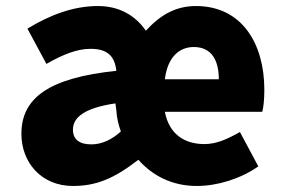

<svg xmlns="http://www.w3.org/2000/svg" viewBox="-20 -603 939 637"><path d="M222 14C297 14 357 -9 439 -73C486 -20 551 14 633 14C700 14 777 -9 837 -51L776 -165C735 -142 699 -125 658 -125C592 -125 541 -158 527 -232H850C854 -245 857 -273 857 -305C857 -459 782 -583 630 -583C564 -583 512 -554 464 -501C429 -552 375 -583 305 -583C223 -583 145 -553 71 -508L134 -391C190 -423 236 -441 281 -441C339 -441 361 -414 366 -368C144 -345 51 -279 51 -159C51 -64 117 14 222 14ZM283 -124C244 -124 222 -140 222 -173C222 -214 261 -245 363 -260L366 -237C367 -214 373 -189 381 -167C353 -141 319 -124 283 -124ZM527 -340C536 -414 575 -447 623 -447C682 -447 706 -403 706 -340Z"/></svg>

Font: Noto Sans T Chinese Black
Style: Bold
Weight: 900
Designer: Ryoko NISHIZUKA (kana & ideographs); Paul D. Hunt (Latin, Greek & Cyrillic); Wenlong ZHANG (bopomofo); Sandoll Communica
Foundry: Adobe Systems Incorporated
Version: Version 1.000;PS 1;hotconv 1.0.78;makeotf.lib2.5.61930